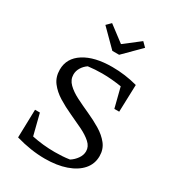

<svg xmlns="http://www.w3.org/2000/svg" viewBox="-209 -1001 1030 1131"><g transform="rotate(30 306.0 -435.0)"><path d="M272 10Q178 10 74 -20L79 -211H112L148 -69Q224 -53 303 -53Q328 -53 353 -54.5Q378 -56 404 -60Q428 -75 445 -99Q462 -123 462 -149Q462 -181 435 -205.5Q408 -230 365 -251Q322 -272 274.5 -293.5Q227 -315 184 -341.5Q141 -368 114 -403.5Q87 -439 87 -489Q87 -567 157.5 -612Q228 -657 348 -657Q436 -657 520 -634L514 -449H481L447 -583Q415 -588 382 -591Q349 -594 315 -594Q268 -594 220 -588Q198 -573 184.5 -551Q171 -529 171 -504Q171 -469 198 -442.5Q225 -416 267.5 -394.5Q310 -373 358 -351.5Q406 -330 448.5 -304.5Q491 -279 518 -245Q545 -211 545 -164Q545 -111 511 -72Q477 -33 415.5 -11.5Q354 10 272 10ZM300 -739 188 -851 217 -880 324 -799 429 -880 458 -851 346 -739Z"/></g></svg>

Font: Piazzolla SC
Style: Regular
Weight: 400
Designer: Juan Pablo del Peral
Foundry: Huerta Tipografica
Version: Version 1.330